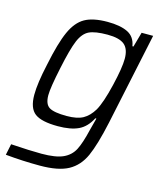

<svg xmlns="http://www.w3.org/2000/svg" viewBox="-124 -600 756 885"><g transform="rotate(15 254.5 -157.5)"><path d="M-15 195 -4 142Q88 148 142 148Q210 148 245 132Q280 116 297 83.5Q314 51 330 -17Q335 -34 345 -74H340Q317 -29 280 -11.5Q243 6 182 6Q104 6 72 -18Q40 -42 40 -106Q40 -161 61 -255Q83 -363 108 -418.5Q133 -474 172 -496Q211 -518 280 -518Q341 -518 376.5 -500.5Q412 -483 419 -439H424L444 -510H499L406 -71Q382 40 357 95.5Q332 151 284.5 177Q237 203 149 203Q67 203 -15 195ZM336 -116Q358 -155 379 -243Q400 -331 400 -374Q400 -421 375.5 -441Q351 -461 295 -461Q236 -461 207.5 -447.5Q179 -434 161.5 -392.5Q144 -351 124 -255Q103 -156 103 -121Q103 -78 126 -64Q149 -50 209 -50Q259 -50 287 -65.5Q315 -81 336 -116Z"/></g></svg>

Font: Saira Semi Condensed Light
Style: Italic
Weight: 300
Width: 4
Italic angle: -12°
Designer: Hector Gatti with collaboration of the Omnibus-Type team
Foundry: Omnibus-Type
Version: Version 1.001; ttfautohint (v1.8)